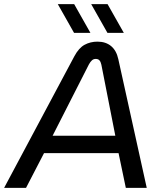

<svg xmlns="http://www.w3.org/2000/svg" viewBox="-58 -916 777 936"><path d="M-38 0 304.6 -642Q326.2 -682.4 354.4 -697.7Q382.6 -713 417.2 -713Q457.4 -713 483.5 -691.4Q509.6 -669.8 518.8 -627.6L657.4 0H555.4L520 -169.4H156.6L68.8 0ZM198.4 -254.2H504.2L436.2 -600.4Q433.2 -614.6 426.9 -621.7Q420.6 -628.8 408.6 -628.8Q398 -628.8 390.3 -621.9Q382.6 -615 375.6 -602.4ZM465.8 -755.8 386.6 -895.8H466.4L545.6 -755.8ZM303 -755.8 223.8 -895.8H303.6L382.8 -755.8Z"/></svg>

Font: MuseoModerno Thin
Style: Italic
Weight: 100
Italic angle: -9°
Designer: Pablo Cosgaya, Héctor Gatti, Marcela Romero, and the Authors of The MuseoModerno Project.
Foundry: Omnibus-Type Team
Version: Version 1.003